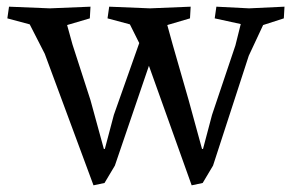

<svg xmlns="http://www.w3.org/2000/svg" viewBox="-20 -525 872 575"><path d="M114 -364 69 -452 2 -470 7 -505 129 -500 251 -505 249 -470 181 -450 197 -392 251 -225 291 -79H294L321 -181L397 -396L369 -452L302 -470L307 -505L429 -500L551 -505L549 -470L481 -450L497 -392L545 -225L585 -79H588L615 -181L685 -389L701 -453L623 -470L628 -505L726 -500L832 -505L830 -470L768 -450L725 -358L618 -29L587 23L554 30L426 -328L324 -29L293 23L260 30Z"/></svg>

Font: Alike Angular
Style: Regular
Weight: 400
Designer: Sveta Sebyakina
Foundry: Cyreal (www.cyreal.org)
Version: Version 1.300; ttfautohint (v1.8.4.7-5d5b)